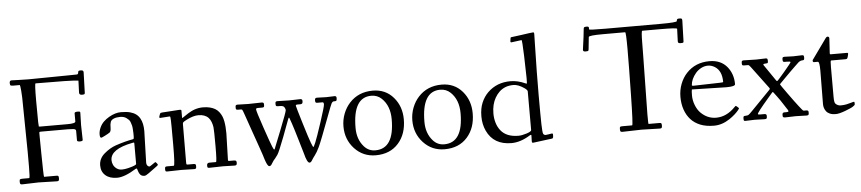

<svg xmlns="http://www.w3.org/2000/svg" viewBox="-43 -951 5550 1238"><g transform="rotate(-5 2732.5 -332.5)"><path d="M114 -198 110.1 -491.9Q110.1 -560.5 106.6 -596.8Q103 -633.1 101.1 -633.1H56.9Q40.8 -633.1 38.9 -638.9Q37.1 -644.8 37.1 -650.9Q37.1 -668 50 -668L94 -666.5Q137.9 -665 158.9 -665L418 -668Q465.6 -668 473.6 -668.9Q481.9 -669.9 482.5 -679.1Q483.2 -688.2 486.6 -690.7Q490 -693.1 499.5 -693.1Q509 -693.1 513.5 -690.3Q518.1 -687.5 518.1 -679L513.9 -547.1Q513.9 -540 510 -538Q506.1 -535.9 495.1 -535.9Q477.1 -535.9 477.1 -551L480 -628.9Q437.3 -635 202.9 -635Q197 -635 197 -524.4Q197 -413.8 198 -385.3Q199 -356.7 199.8 -355.8Q200.7 -355 211.9 -355H385Q437 -355 437 -367.9V-420.9Q437 -429.9 457 -429.9Q470.7 -429.9 472.4 -427.5Q474.1 -425 474.1 -422.1L471.9 -341.1L474.1 -245.1Q474.1 -237.1 455.6 -237.1Q437 -237.1 437 -246.1V-306.9Q437 -318.6 420 -320.3Q403.1 -322 385 -322H211.9Q201.7 -322 200.3 -320.3Q199 -318.6 199.5 -287.6Q200 -256.6 200.7 -180.4Q202.4 -30 205.1 -30H285.9Q294.7 -30 297.4 -26.6Q300 -23.2 300 -12.7Q300 -2.2 297.4 2Q294.7 6.1 285.9 6.1L166 2.9L61 6.1Q51 6.1 48.5 2.3Q45.9 -1.5 45.9 -13.2Q45.9 -24.9 49.9 -27.5Q54 -30 66.9 -30H108.9Q114 -30 114 -102.1Z M874.8 -268.1 868.9 -64Q868.9 -44.9 882.6 -38.3Q885.3 -37.1 888.4 -37.1Q891.6 -37.1 909.1 -49.6Q926.5 -62 928.5 -62Q930.4 -62 936.6 -54.3Q942.9 -46.6 942.9 -43.8Q942.9 -41 936.2 -35.9Q929.4 -30.8 914.4 -19.8Q899.4 -8.8 879.6 5.6Q859.9 20 851.1 20Q842.3 20 836.1 17.6Q829.8 15.1 826.2 11.8Q822.5 8.5 819.2 2.9Q815.9 -2.7 814.5 -6.6Q813 -10.5 810.9 -17.1Q808.8 -23.7 807.4 -27.8Q805.2 -34.4 796.9 -29.1Q722.7 17.1 674.3 17.1Q626 17.1 598.9 -7Q571.8 -31 571.8 -71Q571.8 -116 608.9 -147.5Q645.8 -178.7 684.3 -191.9Q745.8 -212.6 798.8 -221.9Q803.7 -222.9 803.7 -237.5Q803.7 -252.2 803.5 -261.7Q803.2 -271.2 802.2 -286.3Q801.3 -301.3 799 -309.9Q796.6 -318.6 792.8 -330Q789.1 -341.3 782.7 -347.8Q776.4 -354.2 767.8 -360.4Q752 -372.1 727.4 -372.1Q702.9 -372.1 686.2 -365.1Q669.4 -358.2 664.7 -345.3Q659.9 -332.5 659.9 -308.1Q659.9 -283.7 650.3 -277.1Q640.6 -270.5 619.6 -259.8Q598.6 -249 594.7 -249Q585.7 -249 585.7 -270.6Q585.7 -292.2 595.5 -314.1Q605.2 -335.9 621.3 -351.7Q637.5 -367.4 657.7 -378.9Q698 -402.1 734.5 -402.1Q771 -402.1 794.2 -395.8Q817.4 -389.4 832.5 -378.1Q847.7 -366.7 857.2 -349.6Q874.8 -318.4 874.8 -268.1ZM647.7 -99.1Q647.7 -83 654.7 -68.2Q661.6 -53.5 676.1 -43.2Q690.7 -33 709.1 -33Q727.5 -33 750.2 -38.6Q803.7 -51.8 803.7 -61V-191.9Q803.7 -200 801.4 -200Q799.1 -200 790.3 -198.2Q647.7 -170.4 647.7 -99.1Z M1045.2 -347.2 983.6 -343Q978.8 -343 978.8 -347.7Q978.8 -352.3 982.9 -362.9Q987.1 -373.5 989.1 -374.9Q991.2 -376.2 999.3 -376.8Q1007.3 -377.4 1051.9 -380.2Q1096.4 -383.1 1105.2 -383.8Q1114 -384.5 1115.7 -384.2Q1117.4 -383.8 1118.8 -383.9Q1120.1 -384 1121.1 -383.3Q1122.1 -382.6 1122.8 -382.4Q1123.5 -382.3 1123.9 -381.2Q1124.3 -380.1 1124.5 -379.6Q1124.8 -379.2 1124.8 -377.7V-335.9Q1124.8 -330.1 1126.1 -330.1Q1127.4 -330.1 1128.4 -330.8Q1129.4 -331.5 1130.4 -332.3Q1133.3 -334.5 1136.6 -336.5Q1139.9 -338.6 1151.1 -346.2Q1162.4 -353.8 1168.9 -357.9Q1175.5 -362.1 1187.9 -368.4Q1200.2 -374.8 1210.7 -378.2Q1237.3 -387 1263.3 -387Q1289.3 -387 1309.2 -382Q1329.1 -377 1343.1 -368.5Q1357.2 -360.1 1367.6 -346.8Q1377.9 -333.5 1384.3 -319Q1390.6 -304.4 1394.3 -285.2Q1400.6 -252 1400.6 -207L1395.8 -37.1Q1395.8 -30.3 1396.7 -29.2Q1397.7 -28.1 1403.8 -28.1H1433.8Q1443.6 -28.1 1447.1 -24.8Q1450.7 -21.5 1450.7 -12.6Q1450.7 -3.7 1448 0.6Q1445.3 4.9 1435.8 4.9L1360.8 2.9L1273.7 4.9Q1263.2 4.9 1261 2Q1258.8 -1 1258.8 -11Q1258.8 -28.1 1274.7 -28.1H1317.6Q1323.7 -28.1 1323.7 -131.5Q1323.7 -234.9 1321.3 -252.9Q1318.8 -271 1312.5 -287.6Q1306.2 -304.2 1295.9 -315.2Q1273.7 -339.1 1230.7 -339.1Q1197.5 -339.1 1153.3 -316.4Q1132.6 -305.7 1129.6 -301.6Q1126.7 -297.6 1126.7 -291L1125.7 -43.9Q1125.7 -32.2 1127.2 -30.2Q1128.7 -28.1 1135.7 -28.1H1173.8Q1183.3 -28.1 1185.5 -24.5Q1187.7 -21 1187.7 -14.3Q1187.7 -7.6 1187.5 -5.4Q1187.3 -3.2 1186.3 -0.5Q1184.1 4.9 1174.8 4.9L1090.8 2.9L999.8 4.9Q990.2 4.9 988.8 1.5Q986.8 -3.4 986.8 -12Q986.8 -20.5 989.1 -24.3Q991.5 -28.1 999.8 -28.1H1044.7Q1052.7 -28.1 1052.7 -166.5Q1052.7 -304.9 1051.6 -322.1Q1050.5 -339.4 1050 -341.6Q1049.6 -343.8 1049.1 -345Q1047.9 -347.2 1045.2 -347.2Z M2116.7 -385Q2128.7 -385 2128.7 -372.3Q2128.7 -359.6 2126.1 -355.8Q2123.5 -352.1 2115.7 -352.1H2109.6Q2099.6 -352.1 2093 -339Q2086.4 -325.9 2066.9 -273.2Q2002.7 -101.1 1986.3 -67Q1970 -33 1956.5 -15.9Q1943.1 1.2 1935.4 14.6Q1927.7 28.1 1918.7 28.1Q1902.8 28.1 1887 -35.4Q1886 -38.6 1861.9 -120.2Q1837.9 -201.9 1827 -233.5Q1816.2 -265.1 1814.9 -267.8Q1813 -272.9 1811.2 -272.9Q1809.3 -272.9 1805.1 -262.1Q1800.8 -251.2 1786.7 -213.1Q1772.7 -175 1764.6 -153.8Q1727.5 -56.9 1716.2 -40.4Q1704.8 -23.9 1700.2 -19Q1687 -5.1 1679 9.3Q1670.9 23.7 1666.4 25.9Q1661.9 28.1 1658.7 28.1Q1655.5 28.1 1652.5 25.5Q1649.4 22.9 1646.5 17.8Q1643.6 12.7 1641.1 7.4Q1638.7 2.2 1636 -5.5Q1633.3 -13.2 1631.6 -18.1Q1629.9 -22.9 1627.7 -30.4Q1625.5 -37.8 1622.9 -46.3Q1620.4 -54.7 1603.4 -103Q1586.4 -151.4 1561.4 -222.7Q1536.4 -293.9 1527.2 -320.8Q1518.1 -347.7 1515 -349.9Q1512 -352.1 1504.6 -352.1H1488.5Q1479 -352.1 1476.8 -355.5Q1474.6 -358.9 1474.6 -366.3Q1474.6 -373.8 1475.1 -376.7Q1476.6 -385 1488.5 -385L1557.6 -383.1L1644.5 -385Q1657.5 -385 1658.4 -375.5Q1658.7 -373 1658.7 -366.2Q1658.7 -359.4 1656.4 -355.7Q1654.1 -352.1 1645.8 -352.1H1618.7Q1604.7 -352.1 1604.7 -345Q1604.7 -332.5 1641.8 -223.8Q1679 -115 1687.5 -95.5Q1696 -75.9 1698.7 -75.9Q1701.4 -75.9 1704 -82.6Q1706.5 -89.4 1706.5 -89.8Q1707.8 -93.3 1722.9 -130.9Q1738 -168.5 1747.3 -191.9Q1773.2 -256.8 1783.9 -286.9Q1794.7 -316.9 1794.7 -321.3Q1794.7 -325.7 1794.6 -326.9Q1794.4 -328.1 1793.9 -329.7Q1793.5 -331.3 1793 -332Q1791.3 -335.4 1788.3 -341.6Q1783.2 -352.1 1758.5 -352.1H1746.6Q1737.5 -352.1 1735.1 -355.7Q1732.7 -359.4 1732.7 -366.6Q1732.7 -373.8 1733.2 -376.7Q1734.6 -385 1746.6 -385L1821.5 -383.1L1893.6 -385Q1906.5 -385 1907.5 -375.5Q1907.7 -373 1907.7 -367.9Q1907.7 -352.1 1892.6 -352.1H1871.6Q1862.5 -352.1 1862.5 -346.2V-344Q1865 -331.1 1895.9 -229.4Q1926.8 -127.7 1937.9 -98.9Q1949 -70.1 1951.8 -70.1Q1954.6 -70.1 1966.6 -98.1Q1978.5 -126.2 2011.1 -225.3Q2043.7 -324.5 2043.7 -338.3Q2043.7 -352.1 2035.6 -352.1H2001.7Q1993.4 -352.1 1991 -355.7Q1988.5 -359.4 1988.5 -368Q1988.5 -376.7 1991.2 -380.9Q1993.9 -385 2002.7 -385L2062.7 -383.1Z M2156.5 -185.1Q2156.5 -227.5 2171.6 -267Q2186.8 -306.4 2213.4 -335.4Q2271.5 -398.9 2364.5 -398.9Q2447 -398.9 2498 -339.6Q2548.3 -281.2 2548.3 -197Q2548.3 -102.5 2495.6 -43Q2441.7 18.1 2348.4 18.1Q2266.6 18.1 2211.4 -41Q2156.5 -100.1 2156.5 -185.1ZM2233.4 -168.9Q2233.4 -95 2275.4 -47.4Q2304.7 -13.9 2348.4 -13.9Q2470.5 -13.9 2470.5 -204.1Q2470.5 -291.7 2418.9 -340.8Q2391.4 -366.9 2352.3 -366.9Q2233.4 -366.9 2233.4 -168.9Z M2602.3 -185.1Q2602.3 -227.5 2617.4 -267Q2632.6 -306.4 2659.2 -335.4Q2717.3 -398.9 2810.3 -398.9Q2892.8 -398.9 2943.8 -339.6Q2994.1 -281.2 2994.1 -197Q2994.1 -102.5 2941.4 -43Q2887.5 18.1 2794.2 18.1Q2712.4 18.1 2657.2 -41Q2602.3 -100.1 2602.3 -185.1ZM2679.2 -168.9Q2679.2 -95 2721.2 -47.4Q2750.5 -13.9 2794.2 -13.9Q2916.3 -13.9 2916.3 -204.1Q2916.3 -291.7 2864.7 -340.8Q2837.2 -366.9 2798.1 -366.9Q2679.2 -366.9 2679.2 -168.9Z M3357.9 13.9 3358.9 -22Q3358.9 -29.5 3347.9 -22.9Q3285.2 16.1 3227.1 16.1Q3111.8 16.1 3067.9 -78.1Q3048.1 -120.4 3048.1 -171.9Q3048.1 -223.4 3064 -260.7Q3079.8 -298.1 3106.9 -324.7Q3165.8 -382.1 3253.9 -382.1Q3301.3 -382.1 3350.8 -359.4Q3356.4 -356.9 3358.3 -356.9Q3360.1 -356.9 3360.1 -395Q3360.1 -433.1 3356.6 -536.5Q3353 -639.9 3348.9 -639.9L3282 -631.1Q3275.4 -631.1 3276.9 -640.9Q3278.3 -650.6 3278.7 -653.2Q3279.1 -655.8 3279.2 -656.7Q3279.3 -657.7 3279.7 -659.3Q3280 -660.9 3280.4 -661.5Q3280.8 -662.1 3281.2 -663Q3281.7 -663.8 3282.7 -664.1Q3284.4 -664.6 3299.4 -666.3Q3314.5 -668 3347.7 -672.6Q3380.9 -677.2 3401.5 -680.2Q3422.1 -683.1 3428.1 -683.1Q3434.1 -683.1 3434.1 -671.9Q3434.1 -660.6 3432.6 -602.5Q3428 -418.5 3428 -279.7Q3428 -140.9 3429.3 -88.9Q3430.7 -36.9 3434.8 -27Q3439 -17.1 3451.9 -17.1Q3453.1 -17.1 3460 -18.1L3475.3 -20.3Q3483.9 -21.5 3488.3 -22.5Q3498 -24.2 3498 -16.7Q3498 -9.3 3497.9 -6Q3497.8 -2.7 3497.1 1.5Q3495.4 9.5 3489 10Q3370.8 25.9 3365.8 25.9Q3360.8 25.9 3359.4 23.4Q3357.9 21 3357.9 13.9ZM3161.6 -73.2Q3198.2 -27.1 3275.9 -27.1Q3298.1 -27.1 3329.1 -37.1Q3360.1 -47.1 3360.1 -56.9V-306.9Q3360.1 -316.2 3340.3 -329.8Q3302.2 -356 3271.6 -356Q3241 -356 3218.8 -346.9Q3196.5 -337.9 3179.9 -322Q3163.3 -306.2 3151.2 -285Q3139.2 -263.9 3133.1 -239.1Q3127 -214.4 3127 -183.5Q3127 -152.6 3135.5 -123.9Q3144 -95.2 3161.6 -73.2Z M3737.8 -542Q3737.8 -542.7 3740.7 -564.5Q3751 -636.5 3752.7 -659.8Q3754.4 -683.1 3757.7 -686.5Q3761 -689.9 3774.9 -689.9Q3788.8 -689.9 3788.8 -680.9V-670.9Q3788.8 -666 3893.8 -666H4250.7Q4356.7 -666 4357.1 -674.8Q4357.4 -683.6 4360.8 -686.8Q4364.3 -689.9 4371.8 -689.9Q4379.4 -689.9 4382.1 -689.7Q4384.8 -689.5 4387.7 -688.2Q4392.8 -686.3 4392.8 -676L4388.7 -541Q4388.7 -533.9 4385 -532.5Q4381.3 -531 4370.5 -531Q4359.6 -531 4355.7 -533.9Q4351.8 -536.9 4351.8 -544.9L4354.7 -625Q4354.7 -632.1 4244.6 -632.1H4129.6Q4123.3 -632.1 4122.7 -559Q4122.1 -485.8 4121.8 -477.1L4115.7 -92Q4115.7 -30 4117.7 -30H4188.7Q4197.3 -30 4200 -26.6Q4202.6 -23.2 4202.6 -12.7Q4202.6 -2.2 4200 2Q4197.3 6.1 4188.7 6.1L4068.8 2.9L3945.8 6.1Q3935.8 6.1 3933.2 2.3Q3930.7 -1.5 3930.7 -13.3Q3930.7 -25.1 3934 -27.6Q3937.3 -30 3949.7 -30H4011.7Q4017.6 -30 4021.1 -224Q4024.7 -418 4024.7 -525Q4024.7 -632.1 4018.8 -632.1H3876.7Q3784.2 -632.1 3782.7 -622.1L3774.7 -544.9Q3773.9 -535.6 3771.2 -533.3Q3768.6 -531 3753.2 -531Q3737.8 -531 3737.8 -542Z M4638.7 -221.9 4415.5 -227.1Q4412.6 -219.7 4412.6 -188.2Q4412.6 -156.7 4424.8 -125.5Q4437 -94.2 4457 -74.2Q4499.8 -32 4555.7 -32Q4623.8 -32 4679.7 -90.3Q4686.3 -96.9 4688 -96.9Q4689.7 -96.9 4698.6 -89.2Q4707.5 -81.5 4707.5 -79.6Q4707.5 -77.6 4699.6 -67.5Q4691.7 -57.4 4675.7 -42.8Q4659.7 -28.3 4639.2 -14.6Q4589.8 18.1 4538 18.1Q4486.1 18.1 4449 3.1Q4411.9 -12 4387.6 -38.9Q4363.3 -65.9 4350.5 -103.1Q4337.6 -140.4 4337.6 -185.1Q4337.6 -229.7 4352.8 -269Q4367.9 -308.3 4394.5 -336.9Q4452.4 -398.9 4543.5 -398.9Q4617.4 -398.9 4657.7 -349.6Q4695.6 -303.2 4695.6 -237.1Q4695.6 -221.9 4638.7 -221.9ZM4598.1 -254.4Q4620.6 -254.4 4620.6 -258.1Q4620.6 -329.8 4576.2 -357.7Q4554.7 -371.1 4531.6 -371.1Q4508.5 -371.1 4487.4 -359.9Q4466.3 -348.6 4451.7 -331.3Q4420.4 -293.9 4417.5 -254.9Q4417.5 -250 4426.5 -250Z M4802.5 2.9 4740.5 4.9Q4733.6 4.9 4732.1 1.6Q4730.5 -1.7 4730.5 -12Q4730.5 -22.2 4733.4 -25.1Q4736.3 -28.1 4747.6 -28.1Q4758.8 -28.1 4765.1 -32.1Q4771.5 -36.1 4790.5 -55.9L4910.4 -179Q4916 -184.6 4916.5 -186.5Q4917 -188.5 4913.6 -194.1L4806.4 -337.9Q4798.6 -347.9 4795.8 -350Q4793 -352.1 4786.4 -352.1H4764.4Q4754.9 -352.1 4752.7 -355.5Q4750.5 -358.9 4750.5 -366.3Q4750.5 -373.8 4751 -376.7Q4752.4 -385 4764.4 -385L4845.5 -383.1L4907.5 -385Q4915 -385 4917.2 -381.1Q4919.4 -377.2 4919.4 -370.2Q4919.4 -363.3 4919.2 -361.1Q4918.9 -358.9 4918 -356.4Q4916.3 -352.1 4902.3 -352.1Q4888.4 -352.1 4888.4 -347.5Q4888.4 -343 4896.5 -333L4959.5 -241Q4966.1 -230.2 4970.5 -234.6Q4971.2 -235.4 4973.5 -237.8Q4975.8 -240.2 4980 -244.4Q4984.1 -248.5 5017.6 -287.6Q5064.5 -342.8 5064.5 -347.4Q5064.5 -352.1 5043.5 -352.1H5027.6Q5018.8 -352.1 5016.6 -355.6Q5014.4 -359.1 5014.4 -365.8Q5014.4 -372.6 5014.6 -375Q5014.9 -377.4 5016.1 -380.1Q5018.6 -385 5028.6 -385L5085.4 -383.1L5142.6 -385Q5150.4 -385 5152.5 -381.3Q5154.5 -377.7 5154.5 -368.5Q5154.5 -359.4 5152.2 -355.7Q5149.9 -352.1 5142.2 -352.1Q5134.5 -352.1 5128.1 -349.2Q5121.6 -346.4 5118.5 -344.1Q5115.5 -341.8 5107.8 -334.1Q5100.1 -326.4 5089.8 -316.9Q5079.6 -307.4 5059.6 -287.6Q5039.6 -267.8 5017.6 -245.5Q4995.6 -223.1 4990 -217.5Q4984.4 -211.9 4984.4 -209.8Q4984.4 -207.8 5027.7 -147.3Q5071 -86.9 5093 -59.1Q5115 -31.2 5117.6 -29.7Q5120.1 -28.1 5126.5 -28.1H5138.4Q5151.4 -28.1 5152.3 -18.8Q5152.6 -16.6 5152.6 -12.1Q5152.6 -7.6 5152.3 -5.4Q5152.1 -3.2 5150.9 -0.5Q5148.7 4.9 5139.4 4.9L5067.4 2.9L4997.6 4.9Q4984.6 4.9 4983.6 -4.4Q4983.4 -6.8 4983.4 -13.7Q4983.4 -28.1 4996.6 -28.1H5009.5Q5023.4 -28.1 5023.4 -32.6Q5023.4 -37.1 5020.8 -41.6Q5018.1 -46.1 5013.1 -53Q5008.1 -59.8 4993.7 -83Q4979.2 -106.2 4960 -132.1Q4940.7 -158 4939.3 -159.7Q4938 -161.4 4937.5 -162Q4937 -162.6 4936 -163.6Q4934.6 -165 4932.9 -165Q4931.2 -165 4926.5 -159.3Q4921.9 -153.6 4899.2 -127.4Q4824 -40.3 4825.7 -32Q4826.7 -28.1 4837.4 -28.1H4867.4Q4880.4 -28.1 4881.3 -18.8Q4881.6 -16.6 4881.6 -12.1Q4881.6 -7.6 4881.3 -5.4Q4881.1 -3.2 4879.9 -0.5Q4877.2 4.9 4867.4 4.9Z M5251.2 -275.9Q5251.2 -334 5240.2 -334H5215.3Q5207.3 -334 5207.3 -344Q5207.3 -349.1 5212.2 -354L5303.2 -481Q5309.1 -490 5316.2 -490Q5327.1 -490 5327.1 -478L5321.3 -382.1Q5321.3 -376.7 5322.3 -375.9Q5323.2 -375 5329.3 -375H5432.4Q5439.2 -375 5439.2 -368.9Q5439.2 -367.7 5436.3 -355.1Q5433.3 -342.5 5430.1 -338.7Q5426.8 -335 5420.2 -335H5325.2Q5321.3 -335 5321.3 -292V-100.1Q5321.3 -63.5 5328.9 -55.7Q5343 -41 5363.2 -41Q5383.3 -41 5401.5 -44.9Q5419.7 -48.8 5432.3 -52.9Q5444.8 -56.9 5449.1 -56.9Q5453.4 -56.9 5453.4 -47.5Q5453.4 -38.1 5452.5 -36.5Q5451.7 -34.9 5440.9 -27Q5430.2 -19 5389.3 -3.5Q5348.4 12 5325.9 12Q5303.5 12 5288.2 5.4Q5272.9 -1.2 5264.6 -12.2Q5249.3 -32.7 5249.3 -59.1Z"/></g></svg>

Font: Fanwood Text
Style: Regular
Weight: 400
Version: Version 1.1001